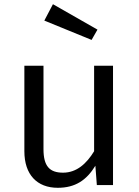

<svg xmlns="http://www.w3.org/2000/svg" viewBox="-20 -881 661 914"><path d="M232 -861 191 -783 416 -691 444 -740ZM518 -568H428V-161C392 -102 345 -59 280 -59C216 -59 187 -90 187 -171V-568H96V-161C96 -50 156 13 255 13C338 13 392 -23 434 -92L441 0H518Z"/></svg>

Font: Glow Sans SC Normal Book
Style: Regular
Weight: 500
Designer: Ryoko NISHIZUKA (kana, bopomofo & ideographs); Paul D. Hunt (Latin, Greek & Cyrillic); Sandoll Communications, Soo-young
Version: Version 0.93